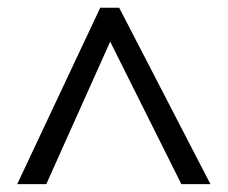

<svg xmlns="http://www.w3.org/2000/svg" viewBox="-20 -739 582 490"><path d="M23.9 -269 235.8 -719.2H284.2L517.1 -269H442.9L261.2 -632.8L98.1 -269Z"/></svg>

Font: WebKoruri
Style: Regular
Weight: 400
Foundry: lindwurm / mohemohe
Version: Version 1.00